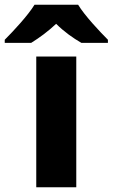

<svg xmlns="http://www.w3.org/2000/svg" viewBox="-79 -786 473 806"><path d="M65.9 -766.1C38.1 -720.7 -22.5 -655.8 -59.1 -619.1V-606H51.8C88.4 -628.9 121.1 -652.8 156.7 -686C189.9 -652.8 228 -626 262.7 -606H374V-619.1C339.8 -653.3 275.9 -721.2 249 -766.1ZM241.2 -548.8H73.2V0H241.2Z"/></svg>

Font: Noto Reveo Sans
Style: Regular
Weight: 800
Designer: Monotype Design Team
Foundry: Monotype Imaging Inc.
Version: Version 2.007